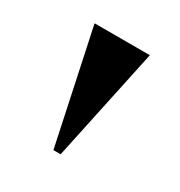

<svg xmlns="http://www.w3.org/2000/svg" viewBox="-74 -769 324 346"><g transform="rotate(30 87.5 -596.5)"><path d="M80 -479 30 -714H145L95 -479Z"/></g></svg>

Font: Noto Serif Display Condensed
Style: Bold
Weight: 700
Width: 3
Designer: Monotype Design Team
Foundry: Monotype Imaging Inc.
Version: Version 2.009